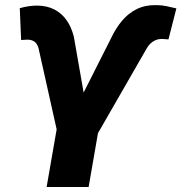

<svg xmlns="http://www.w3.org/2000/svg" viewBox="-20 -748 726 768"><path d="M394.5 -345.7 334.5 0H166.5L226.6 -345.7ZM298.8 -346.7 425.3 -597.2Q442.9 -634.8 468 -664.8Q493.2 -694.8 527.1 -711.7Q561 -728.5 605.5 -727.5Q626 -727.5 645.8 -723.4Q665.5 -719.2 685.5 -714.4L653.8 -590.3Q646.5 -590.8 639.2 -591.6Q631.8 -592.3 625 -592.3Q611.8 -591.8 601.6 -587.2Q591.3 -582.5 582.8 -574.7Q574.2 -566.9 567.9 -556.2L369.6 -211.4H262.7ZM275.4 -601.1 323.2 -328.1 312 -211.4H210.9L133.8 -556.6Q130.9 -566.4 125.7 -573.5Q120.6 -580.6 112.8 -584.5Q105 -588.4 94.2 -589.4Q86.9 -589.4 79.3 -588.9Q71.8 -588.4 64.5 -587.9L59.1 -715.3Q76.2 -720.2 93.8 -722.9Q111.3 -725.6 128.9 -725.6Q168.9 -725.1 198.2 -709.7Q227.5 -694.3 246.8 -666.5Q266.1 -638.7 275.4 -601.1Z"/></svg>

Font: Roboto Black
Style: Italic
Weight: 900
Italic angle: -12°
Designer: Christian Robertson
Foundry: Google
Version: Version 3.0; 2020